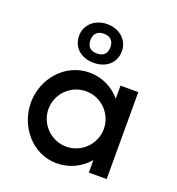

<svg xmlns="http://www.w3.org/2000/svg" viewBox="-129 -798 840 913"><g transform="rotate(20 291.5 -341.5)"><path d="M260 -645.1C299.3 -645.1 310.5 -619 310.5 -595.1C310.5 -570.7 300.4 -545.1 260 -545.1C219.6 -545.1 209.5 -570.7 209.5 -595.1C209.5 -619 220.7 -645.1 260 -645.1ZM260 -498C322.3 -498 368.3 -536.1 368.3 -595.8C368.3 -653.5 320.4 -693.5 260 -693.5C199.6 -693.5 151.7 -653.5 151.7 -595.8C151.7 -536.1 197.7 -498 260 -498ZM274 -359C351 -359 414 -296 414 -219C414 -142 351 -79 274 -79C197 -79 134 -142 134 -219C134 -296 197 -359 274 -359ZM418 -374C380 -419 324 -448 260 -448C135 -448 45 -339 45 -219C45 -100 134 11 258 11C323 11 379 -18 418 -63V0H508V-440H418Z"/></g></svg>

Font: Glacial Indifference
Style: Medium
Weight: 500
Version: Version 1.001